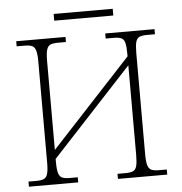

<svg xmlns="http://www.w3.org/2000/svg" viewBox="-56 -885 888 939"><g transform="rotate(-5 387.5 -415.5)"><path d="M48 0V-25H87Q110 -25 123 -30.5Q136 -36 141.5 -54Q147 -72 147 -109V-606Q147 -642 141.5 -660Q136 -678 123 -683.5Q110 -689 87 -689H48V-714H290V-689H251Q227 -689 214 -683.5Q201 -678 195.5 -660Q190 -642 190 -605V-168L584 -593V-605Q584 -642 579 -660Q574 -678 561 -683.5Q548 -689 524 -689H485V-714H727V-689H688Q665 -689 651.5 -683.5Q638 -678 633 -660Q628 -642 628 -605V-108Q628 -72 633.5 -54Q639 -36 652 -30.5Q665 -25 688 -25H727V0H485V-25H524Q548 -25 561 -30.5Q574 -36 579 -54Q584 -72 584 -109V-549L190 -124V-109Q190 -72 195.5 -54Q201 -36 214 -30.5Q227 -25 251 -25H290V0ZM242 -798V-831H532V-798Z"/></g></svg>

Font: Noto Serif ExtraLight
Style: Regular
Weight: 200
Designer: Monotype Design Team
Foundry: Monotype Imaging Inc.
Version: Version 2.015; ttfautohint (v1.8.4.7-5d5b)